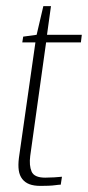

<svg xmlns="http://www.w3.org/2000/svg" viewBox="-20 -609 288 629"><path d="M113 0Q91 0 76.5 -5.5Q62 -11 53 -22.5Q44 -34 41.5 -51Q39 -68 42 -92L96 -470H53L56 -489L100 -495L122 -589H147L134 -495H248L245 -470H131L79 -98Q75 -67 83.5 -47Q92 -27 128 -27Q142 -27 158 -28Q174 -29 183 -30L179 -4Q173 -4 162.5 -2.5Q152 -1 139 -0.5Q126 0 113 0Z"/></svg>

Font: Alumni Sans ExtraLight
Style: Italic
Weight: 250
Italic angle: -8°
Version: Version 1.016